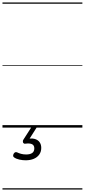

<svg xmlns="http://www.w3.org/2000/svg" viewBox="-20 -1030 685 1550"><path d="M187 264Q163 264 137 258.5Q111 253 93 240Q85 234 86 225.5Q87 217 91 210Q97 201 103.5 199Q110 197 118 200Q132 207 150.5 212Q169 217 191 217Q223 217 240 205Q257 193 257 168Q257 143 238.5 134Q220 125 185 130Q177 131 173 128.5Q169 126 166 121Q164 114 164.5 108.5Q165 103 171 94L234 -4H278L207 108L192 94Q231 84 258 91Q285 98 299 117Q313 136 313 164Q313 195 297 217.5Q281 240 253 252Q225 264 187 264ZM0 490H645V500H0ZM0 -20H645V0H0ZM0 -505H645V-500H0ZM0 -1010H645V-1000H0Z"/></svg>

Font: Playwrite MX Guides
Style: Regular
Weight: 400
Designer: Veronika Burian, José Scaglione
Foundry: TypeTogether
Version: Version 1.003